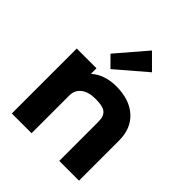

<svg xmlns="http://www.w3.org/2000/svg" viewBox="-260 -1153 1319 1319"><g transform="rotate(45 399.0 -493.5)"><path d="M728 -389.2V0H536.1V-373Q536.1 -400.9 532 -418.2Q527.8 -435.5 515.1 -450.2Q502.4 -464.8 476.8 -471.4Q451.2 -478 410.2 -478Q344.2 -478 305.7 -448.5Q267.1 -418.9 267.1 -366.2V0H75.2V-630.9H267.1V-578.1H269Q301.3 -607.4 348.4 -623.8Q395.5 -640.1 449.2 -640.1Q579.1 -640.1 653.6 -573.5Q728 -506.8 728 -389.2ZM450.2 -986.8 556.2 -880.9 338.9 -694.8 264.2 -770Z"/></g></svg>

Font: Sinkin Sans 800 Black
Style: Regular
Weight: 900
Designer: Keith Bates
Foundry: K-Type
Version: Sinkin Sans (version 1.0)  by Keith Bates   •   © 2014   www